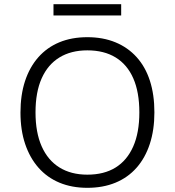

<svg xmlns="http://www.w3.org/2000/svg" viewBox="-20 -891 838 919"><path d="M398 8Q324 8 265 -16.5Q206 -41 164.5 -88Q123 -135 100.5 -201.5Q78 -268 78 -352Q78 -437 100 -503.5Q122 -570 163.5 -617Q205 -664 264 -688.5Q323 -713 398 -713Q473 -713 532.5 -688.5Q592 -664 634 -617.5Q676 -571 697.5 -504.5Q719 -438 719 -353Q719 -269 697 -202Q675 -135 633.5 -88Q592 -41 532.5 -16.5Q473 8 398 8ZM398 -55Q478 -55 533 -89Q588 -123 617.5 -189.5Q647 -256 647 -353Q647 -450 618 -516Q589 -582 533.5 -616Q478 -650 398 -650Q320 -650 264.5 -616Q209 -582 179.5 -516Q150 -450 150 -353Q150 -257 179.5 -190.5Q209 -124 264.5 -89.5Q320 -55 398 -55ZM236 -817V-871H560V-817Z"/></svg>

Font: Nunito Sans 8pt Light
Style: Regular
Weight: 300
Version: Version 3.101;gftools[0.9.27]